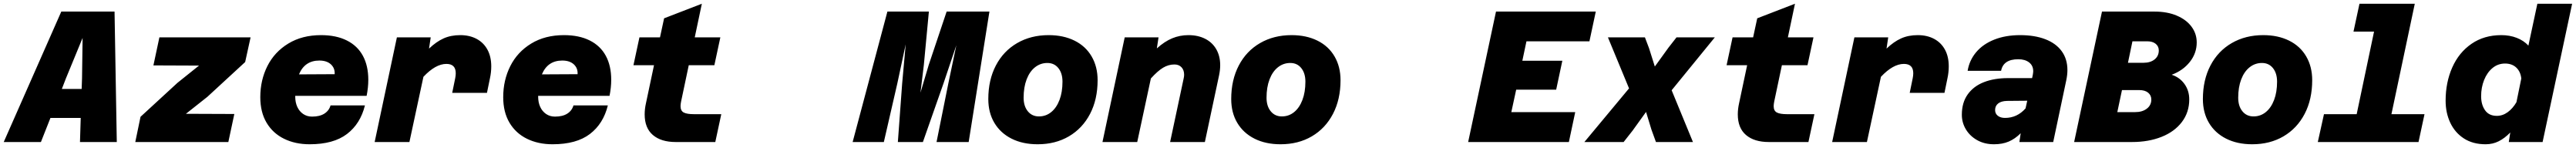

<svg xmlns="http://www.w3.org/2000/svg" viewBox="-57 -760 13785 792"><path d="M556 -698 568 0H371L375 -129H213L162 0H-37L271 -698ZM380 -284 382 -341 385 -557 296 -341 274 -284Z M695 -135 893 -317 1008 -409 764 -410 796 -560H1284L1255 -428L1053 -242L938 -151L1197 -150L1165 0H667Z M1336 -240Q1336 -331 1374 -406.5Q1412 -482 1486 -527Q1560 -572 1661 -572Q1742 -572 1799 -543.5Q1856 -515 1885 -461.5Q1914 -408 1914 -333Q1914 -292 1905 -247H1523V-243Q1523 -212 1534 -188Q1545 -164 1565.5 -150Q1586 -136 1613 -136Q1654 -136 1679 -152Q1704 -168 1712 -196H1896Q1872 -98 1800 -43Q1728 12 1600 12Q1523 12 1463 -17.5Q1403 -47 1369.5 -103.5Q1336 -160 1336 -240ZM1734 -363Q1736 -395 1714 -415.5Q1692 -436 1652 -436Q1574 -436 1543 -362Z M2382 -368Q2382 -418 2332 -418Q2274 -418 2209 -349L2134 0H1948L2067 -560H2248L2239 -500Q2278 -537 2317 -554.5Q2356 -572 2406 -572Q2456 -572 2493.5 -552Q2531 -532 2551.5 -494.5Q2572 -457 2572 -405Q2572 -373 2565 -341L2549 -263H2363L2379 -341Q2382 -356 2382 -368Z M2636 -240Q2636 -331 2674 -406.5Q2712 -482 2786 -527Q2860 -572 2961 -572Q3042 -572 3099 -543.5Q3156 -515 3185 -461.5Q3214 -408 3214 -333Q3214 -292 3205 -247H2823V-243Q2823 -212 2834 -188Q2845 -164 2865.5 -150Q2886 -136 2913 -136Q2954 -136 2979 -152Q3004 -168 3012 -196H3196Q3172 -98 3100 -43Q3028 12 2900 12Q2823 12 2763 -17.5Q2703 -47 2669.5 -103.5Q2636 -160 2636 -240ZM3034 -363Q3036 -395 3014 -415.5Q2992 -436 2952 -436Q2874 -436 2843 -362Z M3393 -148Q3393 -177 3400 -208L3443 -411H3333L3365 -560H3475L3497 -662L3699 -740L3661 -560H3798L3766 -411H3629L3588 -217Q3585 -202 3585 -192Q3585 -167 3602 -158Q3619 -149 3657 -149H3803L3771 0H3559Q3481 0 3437 -37.5Q3393 -75 3393 -148Z M4692 -698H4914L4887 -412L4869 -264L4913 -412L5009 -698H5238L5127 0H4955L5018 -313L5061 -518L4992 -313L4882 0H4748L4771 -313L4790 -523L4745 -313L4673 0H4506Z M5232 -230Q5232 -332 5272.5 -409.5Q5313 -487 5386.5 -529.5Q5460 -572 5555 -572Q5634 -572 5693.5 -542.5Q5753 -513 5785 -458Q5817 -403 5817 -331Q5817 -228 5776.5 -150.5Q5736 -73 5663.5 -30.5Q5591 12 5496 12Q5416 12 5356.5 -18Q5297 -48 5264.5 -102.5Q5232 -157 5232 -230ZM5503 -137Q5540 -137 5568.5 -160Q5597 -183 5613 -225Q5629 -267 5629 -323Q5629 -368 5607 -395.5Q5585 -423 5548 -423Q5511 -423 5482 -400Q5453 -377 5437 -335Q5421 -293 5421 -237Q5421 -192 5443.5 -164.5Q5466 -137 5503 -137Z M6280 -360Q6280 -385 6266 -400Q6252 -415 6228 -415Q6196 -415 6167 -397.5Q6138 -380 6102 -340L6029 0H5843L5962 -560H6143L6134 -501Q6175 -538 6216 -555Q6257 -572 6303 -572Q6354 -572 6392.5 -552.5Q6431 -533 6452 -496.5Q6473 -460 6473 -411Q6473 -386 6467 -357L6391 0H6205L6277 -338Q6280 -350 6280 -360Z M6532 -230Q6532 -332 6572.5 -409.5Q6613 -487 6686.5 -529.5Q6760 -572 6855 -572Q6934 -572 6993.5 -542.5Q7053 -513 7085 -458Q7117 -403 7117 -331Q7117 -228 7076.5 -150.5Q7036 -73 6963.5 -30.5Q6891 12 6796 12Q6716 12 6656.5 -18Q6597 -48 6564.5 -102.5Q6532 -157 6532 -230ZM6803 -137Q6840 -137 6868.5 -160Q6897 -183 6913 -225Q6929 -267 6929 -323Q6929 -368 6907 -395.5Q6885 -423 6848 -423Q6811 -423 6782 -400Q6753 -377 6737 -335Q6721 -293 6721 -237Q6721 -192 6743.5 -164.5Q6766 -137 6803 -137Z M7949 -698H8483L8449 -539H8112L8090 -435H8304L8271 -280H8057L8031 -160H8373L8339 0H7800Z M9003 0H8805L8781 -66L8752 -161L8680 -61L8632 0H8422L8661 -287L8548 -560H8746L8768 -502L8799 -404L8872 -505L8915 -560H9120L8889 -277Z M9243 -148Q9243 -177 9250 -208L9293 -411H9183L9215 -560H9325L9347 -662L9549 -740L9511 -560H9648L9616 -411H9479L9438 -217Q9435 -202 9435 -192Q9435 -167 9452 -158Q9469 -149 9507 -149H9653L9621 0H9409Q9331 0 9287 -37.5Q9243 -75 9243 -148Z M10182 -368Q10182 -418 10132 -418Q10074 -418 10009 -349L9934 0H9748L9867 -560H10048L10039 -500Q10078 -537 10117 -554.5Q10156 -572 10206 -572Q10256 -572 10293.5 -552Q10331 -532 10351.5 -494.5Q10372 -457 10372 -405Q10372 -373 10365 -341L10349 -263H10163L10179 -341Q10182 -356 10182 -368Z M10757 -47Q10727 -17 10693 -2.5Q10659 12 10614 12Q10563 12 10524 -10Q10485 -32 10463.5 -68Q10442 -104 10442 -146Q10442 -211 10473.5 -255Q10505 -299 10560.5 -320.5Q10616 -342 10689 -342H10818L10822 -361Q10824 -373 10824 -379Q10824 -409 10802 -426Q10780 -443 10744 -443Q10664 -443 10652 -381H10473Q10482 -437 10518.5 -480.5Q10555 -524 10615.5 -548Q10676 -572 10754 -572Q10832 -572 10889 -550Q10946 -528 10976.5 -486Q11007 -444 11007 -385Q11007 -360 11001 -331L10931 0H10750ZM10673 -129Q10738 -129 10783 -180L10792 -221L10683 -220Q10652 -219 10636 -206Q10620 -193 10620 -171Q10620 -152 10634.5 -140.5Q10649 -129 10673 -129Z M11659 -228Q11659 -159 11619.5 -107Q11580 -55 11510.5 -27.5Q11441 0 11353 0H11043L11192 -698H11474Q11541 -698 11592 -676.5Q11643 -655 11671 -617.5Q11699 -580 11699 -533Q11699 -475 11662 -428.5Q11625 -382 11565 -360Q11608 -346 11633.5 -310.5Q11659 -275 11659 -228ZM11369 -160Q11408 -160 11432 -178.5Q11456 -197 11456 -227Q11456 -250 11439 -264Q11422 -278 11391 -278H11299L11274 -160ZM11414 -424Q11451 -424 11473.5 -442Q11496 -460 11496 -490Q11496 -512 11479.5 -525.5Q11463 -539 11434 -539H11355L11331 -424Z M11732 -230Q11732 -332 11772.5 -409.5Q11813 -487 11886.5 -529.5Q11960 -572 12055 -572Q12134 -572 12193.5 -542.5Q12253 -513 12285 -458Q12317 -403 12317 -331Q12317 -228 12276.5 -150.5Q12236 -73 12163.5 -30.5Q12091 12 11996 12Q11916 12 11856.5 -18Q11797 -48 11764.5 -102.5Q11732 -157 11732 -230ZM12003 -137Q12040 -137 12068.5 -160Q12097 -183 12113 -225Q12129 -267 12129 -323Q12129 -368 12107 -395.5Q12085 -423 12048 -423Q12011 -423 11982 -400Q11953 -377 11937 -335Q11921 -293 11921 -237Q11921 -192 11943.5 -164.5Q11966 -137 12003 -137Z M12380 -149H12555L12648 -591H12538L12570 -740H12866L12741 -149H12918L12886 0H12347Z M13474 -516 13522 -740H13708L13550 0H13369L13377 -51Q13347 -20 13315 -4Q13283 12 13245 12Q13177 12 13129 -19Q13081 -50 13056 -103Q13031 -156 13031 -221Q13031 -319 13066.5 -399Q13102 -479 13169.5 -525.5Q13237 -572 13329 -572Q13374 -572 13411.5 -557.5Q13449 -543 13474 -516ZM13305 -140Q13336 -140 13363 -159.5Q13390 -179 13410 -213L13436 -340Q13432 -377 13409 -398.5Q13386 -420 13349 -420Q13311 -420 13282 -396Q13253 -372 13237 -332Q13221 -292 13221 -245Q13221 -200 13242 -170Q13263 -140 13305 -140Z"/></svg>

Font: Azeret Mono ExtraBold
Style: Italic
Weight: 800
Italic angle: -12°
Designer: Martin Vácha
Foundry: Displaay
Version: Version 1.000; Glyphs 3.0.3, build 3074